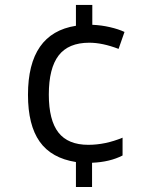

<svg xmlns="http://www.w3.org/2000/svg" viewBox="-20 -744 612 774"><path d="M474.1 -117.2Q422.9 -90.8 351.1 -87.9V9.8H286.1V-90.8Q187 -106.4 139.9 -173.1Q92.8 -239.7 92.8 -361.8Q92.8 -609.9 286.1 -640.1V-724.1H352.1V-644Q388.7 -642.6 423.3 -634.5Q458 -626.5 481.9 -615.2L458 -546.9Q393.1 -571.8 339.8 -571.8Q255.9 -571.8 216.3 -520.3Q176.8 -468.8 176.8 -362.8Q176.8 -259.3 215.6 -209.7Q254.4 -160.2 335.9 -160.2Q404.8 -160.2 474.1 -189Z"/></svg>

Font: Sahel FD
Style: FD
Weight: 400
Foundry: Saber Rastikerdar (saber.rastikerdar@gmail.com)
Version: Version 3.3.1